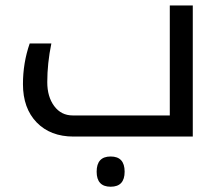

<svg xmlns="http://www.w3.org/2000/svg" viewBox="-20 -505 818 710"><path d="M607.9 -78.1H249C220.4 -78.1 197.5 -89.7 180.4 -112.8C163.3 -135.9 154.8 -165.4 154.8 -201.2C154.8 -247.4 159.8 -295.1 169.9 -344.2H89.8C73.2 -296.4 64.9 -246.3 64.9 -193.8C64.9 -134.3 81.9 -87.1 115.7 -52.2C149.6 -17.4 195 0 252 0H692.9V-484.9H607.9ZM389.2 73.7C354.7 73.7 337.4 92.4 337.4 129.9C337.4 167 354.7 185.5 389.2 185.5C423.7 185.5 440.9 167 440.9 129.9C440.9 92.4 423.7 73.7 389.2 73.7Z"/></svg>

Font: Droid Sans Arabic
Style: Regular
Weight: 400
Foundry: Ascender Corporation
Version: Version 1.00